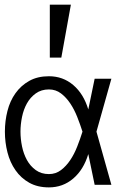

<svg xmlns="http://www.w3.org/2000/svg" viewBox="-20 -793 586 824"><path d="M67.9 -228Q67.9 -196.8 74.5 -164.8Q81.1 -132.8 95.5 -106.4Q109.9 -80.1 133.5 -63Q157.2 -45.9 189.9 -45.9Q219.2 -45.9 241.7 -63Q264.2 -80.1 281.5 -106Q298.8 -131.8 311.5 -164.3Q324.2 -196.8 334 -228Q324.2 -258.8 311.5 -291Q298.8 -323.2 281.5 -349.1Q264.2 -375 241.7 -392.1Q219.2 -409.2 189.9 -409.2Q157.2 -409.2 133.5 -392.1Q109.9 -375 95.5 -349.1Q81.1 -323.2 74.5 -291Q67.9 -258.8 67.9 -228ZM1 -228Q1 -273.9 12 -316.9Q22.9 -359.9 46.4 -392.8Q69.8 -425.8 105.5 -445.8Q141.1 -465.8 189.9 -465.8Q250 -465.8 294.4 -428Q338.9 -390.1 358.9 -323.2L386.2 -455.1H458L394 -228L458 0H386.2L358.9 -131.8Q338.9 -64.9 294.4 -26.9Q250 11.2 189.9 11.2Q141.1 11.2 105.5 -8.8Q69.8 -28.8 46.4 -62.5Q22.9 -96.2 12 -139.2Q1 -182.1 1 -228ZM284.2 -772.9 243.2 -545.9H193.8V-772.9Z"/></svg>

Font: Anonymous Pro
Style: Regular
Weight: 400
Monospace: yes
Designer: Mark Simonson
Version: Version 1.003